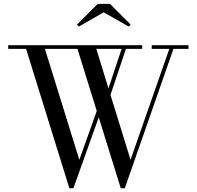

<svg xmlns="http://www.w3.org/2000/svg" viewBox="-20 -990 1044 1020"><path d="M348.5 10 118.5 -730.5H23.5V-750H735.5V-730.5H491.5L673.5 -141L879.5 -730.5H786V-750H981.5V-730.5H901.5L643 10H621.5L391.5 -730.5H218.5L401.5 -141L504.5 -430L515 -396L370 10ZM562.5 -472.5 545.5 -488 630 -742 651 -736.5ZM399 -849 389 -859.5 499 -969.5H564L674 -859.5L664 -849L531 -924.5Z"/></svg>

Font: Bodoni Moda
Style: Regular
Weight: 400
Designer: Owen Earl
Foundry: indestructible type
Version: Version 2.005